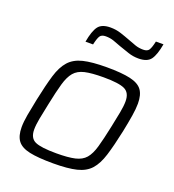

<svg xmlns="http://www.w3.org/2000/svg" viewBox="-132 -819 842 929"><g transform="rotate(20 289.0 -354.0)"><path d="M246 8Q168 8 124 -1.5Q80 -11 61.5 -35.5Q43 -60 43 -105Q43 -132 49.5 -169Q56 -206 66 -254Q83 -335 98.5 -386.5Q114 -438 140 -467Q166 -496 211 -507Q256 -518 332 -518Q409 -518 453 -508Q497 -498 515 -473.5Q533 -449 533 -404Q533 -377 527 -340Q521 -303 511 -254Q494 -174 478 -122.5Q462 -71 436.5 -42.5Q411 -14 366 -3Q321 8 246 8ZM244 -43Q304 -43 339 -51Q374 -59 393 -81Q412 -103 424 -145Q436 -187 450 -254Q460 -301 466.5 -335.5Q473 -370 473 -394Q473 -438 443 -452.5Q413 -467 334 -467Q273 -467 238 -459Q203 -451 184 -428.5Q165 -406 153 -364Q141 -322 127 -254Q117 -207 110.5 -173Q104 -139 104 -115Q104 -71 134 -57Q164 -43 244 -43ZM192 -599Q202 -656 220 -680.5Q238 -705 283 -705Q311 -705 336 -697Q361 -689 387 -679Q407 -671 426 -664.5Q445 -658 467 -658Q489 -658 497 -671Q505 -684 512 -716H551Q541 -659 523 -634.5Q505 -610 460 -610Q432 -610 407 -618.5Q382 -627 356 -636Q336 -644 317 -650.5Q298 -657 276 -657Q254 -657 246 -644Q238 -631 231 -599Z"/></g></svg>

Font: Saira Light
Style: Italic
Weight: 300
Italic angle: -12°
Designer: Hector Gatti with collaboration of the Omnibus-Type team
Foundry: Omnibus-Type
Version: Version 1.100; ttfautohint (v1.8.3)